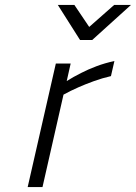

<svg xmlns="http://www.w3.org/2000/svg" viewBox="-20 -757 550 777"><path d="M206 -500H266L250 -429Q277 -446 309 -462Q336 -476 370.5 -489Q405 -502 443 -510L429 -449Q394 -441 359.5 -428.5Q325 -416 298 -404Q266 -390 237 -374L152 0H92ZM214 -737H281L341 -648L442 -737H510L353 -595H304Z"/></svg>

Font: Panefresco 250wt
Style: Italic
Weight: 300
Version: Version 1.000